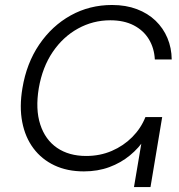

<svg xmlns="http://www.w3.org/2000/svg" viewBox="-20 -758 726 778"><path d="M319.8 -63.5Q252.4 -63.5 200.7 -87.9Q148.9 -112.3 115.5 -157Q82 -201.7 70.1 -263.4Q58.1 -325.2 70.8 -400.4Q87.4 -501.5 138.9 -577.4Q190.4 -653.3 266.6 -695.6Q342.8 -737.8 434.1 -737.8Q490.2 -737.8 534.7 -720.9Q579.1 -704.1 610.4 -674.1Q641.6 -644 658.4 -604Q675.3 -564 675.8 -517.1H607.4Q605 -563 583.3 -598.9Q561.5 -634.8 522 -655.3Q482.4 -675.8 426.8 -675.8Q356.9 -675.8 296.1 -642.3Q235.4 -608.9 193.6 -547.4Q151.9 -485.8 137.2 -400.9Q123 -315.4 143.1 -253.7Q163.1 -191.9 211.2 -158.9Q259.3 -126 329.1 -126Q385.3 -126 432.9 -146.5Q480.5 -167 515.9 -202.6Q551.3 -238.3 569.3 -283.7H608.9Q594.7 -238.3 568.8 -198.2Q543 -158.2 506.3 -128.2Q469.7 -98.1 422.9 -80.8Q376 -63.5 319.8 -63.5ZM522.9 0 570.8 -283.7H637.2L589.8 0Z"/></svg>

Font: Inter 28pt Light
Style: Italic
Weight: 300
Italic angle: -9.3988°
Designer: Rasmus Andersson
Foundry: rsms
Version: Version 4.001;git-66647c0bb